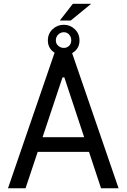

<svg xmlns="http://www.w3.org/2000/svg" viewBox="-20 -1006 676 1026"><path d="M116.5 0H22.7L272.7 -727.3H363.6L613.6 0H519.9L455.6 -194.6H181.5ZM313.9 -592.3 207.4 -272.7H429.7L323.9 -592.3ZM299.7 -896.3 369.3 -985.8H467.3L358 -896.3ZM235.8 -789.8Q235.8 -826 260.8 -849.8Q285.9 -873.6 321 -873.6Q355.1 -873.6 380 -849.8Q404.8 -826 404.8 -789.8Q404.8 -754.6 380 -732.4Q355.1 -710.2 321 -710.2Q285.9 -710.2 260.8 -732.4Q235.8 -754.6 235.8 -789.8ZM278.4 -789.8Q278.4 -772.7 291.2 -761.4Q304 -750 321 -750Q338.1 -750 349.4 -761.4Q360.8 -772.7 360.8 -789.8Q360.8 -808.9 349.4 -821.4Q338.1 -833.8 321 -833.8Q304 -833.8 291.2 -821.4Q278.4 -808.9 278.4 -789.8Z"/></svg>

Font: Interface
Style: Regular
Weight: 400
Designer: Rasmus Andersson
Foundry: rsms
Version: Version 1.8